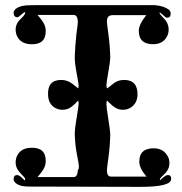

<svg xmlns="http://www.w3.org/2000/svg" viewBox="-20 -727 709 747"><path d="M646 -31C646 -41 642 -46 633 -46C622 -46 604 -26 603 -26C602 -26 602 -27 602 -28C601 -31 607 -38 619 -49C631 -60 638 -73 639 -88C640 -102 637 -115 628 -126C618 -141 602 -149 581 -150C542 -151 522 -134 522 -98C522 -81 531 -62 550 -40H412C401 -40 396 -48 396 -65C396 -70 398 -86 402 -115C406 -144 408 -171 409 -198C409 -214 406 -237 401 -267C396 -297 394 -315 394 -322C394 -329 395 -333 396 -336C396 -336 402 -330 414 -319C426 -308 439 -301 453 -300C467 -299 480 -302 491 -310C506 -321 514 -336 515 -357C516 -396 499 -416 463 -416C448 -416 435 -412 424 -404L397 -383C395 -386 394 -390 394 -396C394 -401 396 -417 401 -444C406 -471 409 -493 409 -509C408 -536 406 -563 402 -592C398 -621 396 -638 396 -643C396 -660 403 -668 418 -668H549C530 -644 520 -624 520 -607C520 -571 540 -554 579 -555C600 -556 616 -564 626 -579C634 -590 637 -603 636 -617C635 -632 628 -645 617 -656C606 -667 600 -675 600 -678C608 -678 622 -658 629 -658C639 -658 644 -663 644 -674C644 -681 641 -686 636 -690C624 -699 606 -705 582 -707H523H153C114 -707 90 -707 80 -706C63 -704 51 -700 42 -693C36 -688 33 -683 33 -677C33 -666 38 -660 48 -660C55 -660 70 -680 78 -680C79 -673 73 -665 61 -654C49 -643 42 -631 41 -616C40 -603 43 -590 51 -578C62 -563 78 -556 99 -555C138 -553 158 -570 158 -606C158 -634 141 -650 126 -669H266C277 -669 282 -660 283 -643C283 -638 281 -621 277 -592C274 -563 272 -536 271 -509C270 -493 273 -471 278 -443C283 -416 286 -399 286 -394C286 -389 285 -386 284 -383C265 -398 249 -416 218 -416C182 -416 165 -396 167 -357C168 -336 175 -321 190 -310C202 -302 215 -299 228 -300C242 -301 254 -307 265 -317C272 -323 278 -329 284 -336C285 -333 286 -329 286 -324C286 -317 283 -298 278 -267C273 -237 270 -214 271 -198C272 -177 274 -154 279 -128C284 -102 287 -86 287 -80C287 -73 286 -68 283 -65C282 -47 277 -38 266 -38H126C141 -57 158 -73 158 -101C158 -137 138 -154 99 -152C78 -151 62 -144 51 -129C43 -117 40 -104 41 -91C42 -76 49 -63 62 -51C73 -40 78 -33 78 -31C78 -28 77 -26 76 -25C75 -25 58 -46 47 -46C38 -46 33 -41 33 -30C33 -24 36 -19 42 -14C51 -7 62 -3 76 -2C81 -1 107 -1 153 -1L526 0C606 0 646 -10 646 -31Z"/></svg>

Font: GFS Eustace
Style: Regular
Weight: 400
Designer: George Matthiopoulos
Foundry: George Matthiopoulos
Version: Version 1.0